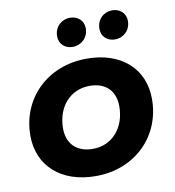

<svg xmlns="http://www.w3.org/2000/svg" viewBox="-84 -825 827 907"><g transform="rotate(-10 329.5 -371.0)"><path d="M302 -612C341 -612 377 -642 377 -688C377 -726 348 -750 311 -750C272 -750 237 -720 237 -674C237 -636 265 -612 302 -612ZM505 -612C544 -612 579 -642 579 -688C579 -726 550 -750 514 -750C474 -750 440 -720 440 -674C440 -636 468 -612 505 -612ZM303 8C492 8 627 -126 627 -305C627 -451 521 -546 356 -546C167 -546 31 -412 31 -233C31 -88 138 8 303 8ZM312 -121C234 -121 189 -167 189 -240C189 -345 255 -417 347 -417C425 -417 469 -371 469 -298C469 -193 403 -121 312 -121Z"/></g></svg>

Font: AWKNG-Font
Style: Bold Italic
Weight: 700
Italic angle: -11.3°
Designer: Awakening Church
Foundry: Awakening Church
Version: Version 1.700;PS 001.700;hotconv 1.0.88;makeotf.lib2.5.64775